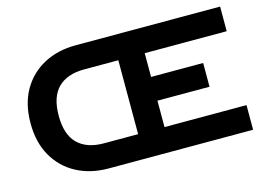

<svg xmlns="http://www.w3.org/2000/svg" viewBox="-93 -877 1458 1054"><g transform="rotate(-15 635.5 -350.0)"><path d="M405 -700H1226V-560H760V-425H1056V-290H760V-140H1226V0H405Q303 0 224 -42Q145 -84 100 -162.5Q55 -241 55 -350Q55 -460 100 -538Q145 -616 224 -658Q303 -700 405 -700ZM415 -140H610V-560H415Q319 -560 267 -508.5Q215 -457 215 -350Q215 -243 267 -191.5Q319 -140 415 -140Z"/></g></svg>

Font: Copperplate Sans CC
Style: Bold
Weight: 700
Designer: indestructible type*
Foundry: Cowboy Collective
Version: Version 1.000